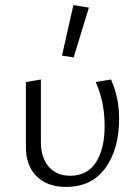

<svg xmlns="http://www.w3.org/2000/svg" viewBox="-20 -731 549 756"><path d="M82 -152V-408L141 -418V-171Q141 -110 172 -74.5Q203 -39 256 -39Q324 -39 358 -92Q392 -145 392 -236Q392 -329 357 -408L417 -418Q449 -348 449 -264Q449 -144 395 -69.5Q341 5 240 5Q166 5 124 -37Q82 -79 82 -152ZM224 -512 269 -711 330 -701 270 -505Z"/></svg>

Font: Ysabeau Semilight
Style: Regular
Weight: 300
Designer: Christian Thalmann (Catharsis Fonts)
Version: Version 0.003